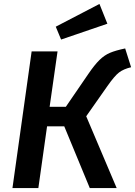

<svg xmlns="http://www.w3.org/2000/svg" viewBox="-20 -951 683 971"><path d="M643 -611Q605 -602 582 -584.5Q559 -567 522 -514L416 -363L570 0H434L305 -312H218L174 0H43L140 -691H271L231 -411H313L426 -576Q458 -623 483 -647.5Q508 -672 536.5 -684Q565 -696 613 -706ZM523 -831 289 -751 262 -816 483 -931Z"/></svg>

Font: FiraGO Medium
Style: Italic
Weight: 500
Italic angle: -8°
Designer: bBox Type GmbH
Foundry: bBox Type GmbH
Version: Version 1.001